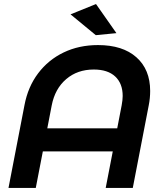

<svg xmlns="http://www.w3.org/2000/svg" viewBox="-20 -930 802 950"><path d="M455 -910 556 -766 454 -756 329 -859ZM723 -480Q723 -444 716 -409L637 0H503L538 -181H192L157 0H22L101 -409Q118 -500 168.5 -567Q219 -634 295 -670.5Q371 -707 465 -707Q587 -707 655 -646.5Q723 -586 723 -480ZM587 -455Q587 -517 550 -551.5Q513 -586 444 -586Q363 -586 307.5 -538.5Q252 -491 236 -409L214 -295H560L582 -409Q587 -436 587 -455Z"/></svg>

Font: TypoPRO Montserrat Alternates
Style: Italic
Weight: 500
Italic angle: -11.3°
Designer: Julieta Ulanovsky
Foundry: Julieta Ulanovsky
Version: Version 6.001